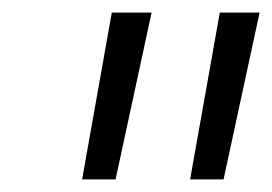

<svg xmlns="http://www.w3.org/2000/svg" viewBox="-20 -720 431 304"><path d="M157 -700H220L163 -436H110ZM328 -700H391L334 -436H281Z"/></svg>

Font: Montserrat Alternates
Style: Italic
Weight: 400
Italic angle: -11.3°
Designer: Julieta Ulanovsky
Foundry: Julieta Ulanovsky
Version: Version 7.200